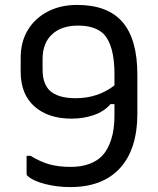

<svg xmlns="http://www.w3.org/2000/svg" viewBox="-20 -740 640 780"><path d="M293 -720Q418 -720 478 -650Q538 -580 538 -437V-279Q538 -134 467.5 -57Q397 20 266 20Q211 20 163 7.5Q115 -5 95 -23Q88 -27 88 -35V-107H104Q145 -82 182 -72Q219 -62 267 -62Q310 -62 342.5 -74Q375 -86 395 -107Q418 -131 431.5 -172.5Q445 -214 445 -270V-317H429Q403 -287 361 -272.5Q319 -258 271 -258Q176 -258 120 -307.5Q64 -357 64 -449V-505Q64 -570 93 -618Q122 -666 174 -693Q226 -720 293 -720ZM180 -374Q213 -341 288 -341Q377 -341 445 -393V-439Q445 -556 401 -602Q366 -636 297 -636Q230 -636 191.5 -600.5Q153 -565 153 -500V-459Q153 -428 160 -408Q167 -388 180 -374Z"/></svg>

Font: Recursive Mn Lnr St
Style: Regular
Weight: 400
Monospace: yes
Version: Version 1.079;hotconv 1.0.112;makeotfexe 2.5.65598; ttfautoh